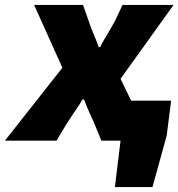

<svg xmlns="http://www.w3.org/2000/svg" viewBox="-78 -573 727 782"><path d="M413 0H335L305 -73L289 -108Q272 -146 264 -168H258Q249 -151 223 -114L196 -73L152 0H-58L176 -297L61 -553H260L288 -474Q297 -448 306 -428Q311 -416 315.5 -404.5Q320 -393 324 -381H330Q340 -403 370 -452L390 -487L421 -553H629L413 -252L456 -163H619L601 -21L543 189H390Z"/></svg>

Font: Nebula Sans Black
Style: Regular
Weight: 900
Italic angle: -9°
Designer: Paul D. Hunt for Adobe (as Source Sans)
Foundry: Nebula Entertainment & Broadcasting LLC
Version: Version 1.010